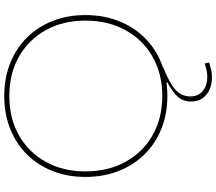

<svg xmlns="http://www.w3.org/2000/svg" viewBox="-77 -723 1018 904"><g transform="rotate(-90 432.0 -271.0)"><path d="M432 8Q347.5 8 277.8 -20Q208 -48 157.2 -99.5Q106.5 -151 78.8 -221.8Q51 -292.5 51 -378Q51 -462.5 78.8 -532.5Q106.5 -602.5 157.2 -653.5Q208 -704.5 277.8 -732.2Q347.5 -760 432 -760Q516.5 -760 586.2 -732.2Q656 -704.5 706.8 -653.5Q757.5 -602.5 785.2 -532.5Q813 -462.5 813 -378Q813 -292.5 785.2 -221.8Q757.5 -151 706.8 -99.5Q656 -48 586.2 -20Q516.5 8 432 8ZM432 -16Q537.5 -16 617.5 -62Q697.5 -108 742.2 -189.8Q787 -271.5 787 -378Q787 -483.5 742.2 -564.2Q697.5 -645 617.5 -690.5Q537.5 -736 432 -736Q326.5 -736 246.5 -690.5Q166.5 -645 121.8 -564.2Q77 -483.5 77 -378Q77 -271.5 121.8 -189.8Q166.5 -108 246.5 -62Q326.5 -16 432 -16ZM585 184 590 204Q576 209 558.5 213.5Q541 218 520 218Q488 218 462.2 206.5Q436.5 195 421.2 173.2Q406 151.5 406 120Q406 81.5 429.2 56.2Q452.5 31 496 8V-2L570 -13Q496.5 16 463.2 44.8Q430 73.5 430 115Q430 154 456 175Q482 196 523 196Q539.5 196 555.2 192.2Q571 188.5 585 184Z"/></g></svg>

Font: Hepta Slab ExtraLight ExtraLight
Style: Regular
Weight: 250
Version: Version 1.102